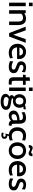

<svg xmlns="http://www.w3.org/2000/svg" viewBox="2339 -3081 993 5711"><g transform="rotate(90 2835.5 -225.5)"><path d="M60 -700H164V-590H60ZM60 -494H164V0H60Z M725 -274V0H621V-270Q621 -345 594 -379.5Q567 -414 505 -414Q467 -414 437 -400Q407 -386 388 -359V0H284V-494H373L379 -449Q446 -503 530 -503Q629 -503 677 -442.5Q725 -382 725 -274Z M773 -494H883L1014 -122L1144 -494H1254L1066 0H963Z M1282 -251Q1282 -320 1310.5 -377.5Q1339 -435 1393.5 -469Q1448 -503 1523 -503Q1621 -503 1679 -445.5Q1737 -388 1737 -292Q1737 -266 1731 -236H1389Q1399 -153 1444.5 -116Q1490 -79 1560 -79Q1639 -79 1705 -113L1715 -28Q1635 10 1549 10Q1464 10 1403.5 -25Q1343 -60 1312.5 -119Q1282 -178 1282 -251ZM1630 -307Q1630 -354 1603 -384Q1576 -414 1522 -414Q1421 -414 1395 -307Z M1797 -30 1808 -126Q1837 -105 1876 -90.5Q1915 -76 1961 -76Q2004 -76 2027 -90Q2050 -104 2050 -132Q2050 -163 2025.5 -179.5Q2001 -196 1954 -211Q1906 -227 1875 -242.5Q1844 -258 1824 -286Q1804 -314 1804 -358Q1804 -421 1851.5 -462.5Q1899 -504 1989 -504Q2067 -504 2131 -469L2120 -377Q2089 -400 2058.5 -412.5Q2028 -425 1991 -425Q1952 -425 1930 -410Q1908 -395 1908 -366Q1908 -345 1919 -332Q1930 -319 1951 -310Q1972 -301 2017 -285Q2081 -263 2118.5 -231Q2156 -199 2156 -137Q2156 -73 2109.5 -31.5Q2063 10 1965 10Q1871 10 1797 -30Z M2279 -113V-411H2200L2209 -494H2279V-611L2383 -621V-494H2504V-411H2383V-166Q2383 -120 2388.5 -102.5Q2394 -85 2411 -80Q2428 -75 2475 -75H2502L2494 10H2409Q2344 10 2311.5 -25.5Q2279 -61 2279 -113Z M2583 -700H2687V-590H2583ZM2583 -494H2687V0H2583Z M2772 106Q2772 32 2855 -10Q2809 -35 2809 -76Q2809 -123 2864 -147Q2824 -172 2803 -214.5Q2782 -257 2782 -310Q2782 -364 2806 -408Q2830 -452 2876 -478Q2922 -504 2985 -504Q3051 -504 3102 -469Q3150 -495 3218 -495H3236L3226 -428H3194Q3170 -428 3150 -423Q3187 -375 3187 -310Q3187 -255 3163 -210Q3139 -165 3093 -139Q3047 -113 2985 -113Q2954 -113 2924 -121Q2906 -115 2906 -99Q2906 -87 2920.5 -79Q2935 -71 2967 -67L3079 -50Q3161 -38 3204 -3Q3247 32 3247 93Q3247 168 3182.5 209.5Q3118 251 3005 251Q2900 251 2836 212.5Q2772 174 2772 106ZM3090 -309Q3090 -361 3062.5 -392.5Q3035 -424 2985 -424Q2934 -424 2906.5 -392.5Q2879 -361 2879 -309Q2879 -256 2906.5 -224.5Q2934 -193 2985 -193Q3035 -193 3062.5 -224.5Q3090 -256 3090 -309ZM3148 98Q3148 71 3126 56.5Q3104 42 3056 33L2929 13Q2865 40 2865 88Q2865 127 2903.5 146Q2942 165 3011 165Q3148 165 3148 98Z M3269 -135Q3269 -200 3314.5 -239Q3360 -278 3425 -294.5Q3490 -311 3557 -312Q3556 -369 3532.5 -390.5Q3509 -412 3457 -412Q3425 -412 3393.5 -402.5Q3362 -393 3324 -370L3312 -455Q3349 -478 3393.5 -490.5Q3438 -503 3485 -503Q3577 -503 3619 -453Q3661 -403 3661 -283V-168Q3661 -129 3664.5 -110Q3668 -91 3678.5 -83Q3689 -75 3712 -75H3724L3712 10H3689Q3637 10 3610.5 -6Q3584 -22 3568 -56Q3541 -25 3502 -7.5Q3463 10 3417 10Q3352 10 3310.5 -30Q3269 -70 3269 -135ZM3557 -125V-241Q3377 -235 3377 -140Q3377 -72 3449 -72Q3478 -72 3507.5 -86Q3537 -100 3557 -125Z M4110 138Q4110 182 4079 207Q4048 232 4001 232Q3955 232 3921 213L3938 159Q3969 176 4002 176Q4024 176 4036.5 167Q4049 158 4049 140Q4049 103 3999 103Q3976 103 3952 110L3977 7Q3875 -6 3820 -75.5Q3765 -145 3765 -245Q3765 -319 3794 -377.5Q3823 -436 3882 -470Q3941 -504 4027 -504Q4104 -504 4161 -474L4149 -386Q4093 -414 4031 -414Q3955 -414 3913.5 -369.5Q3872 -325 3872 -247Q3872 -171 3913.5 -125Q3955 -79 4030 -79Q4093 -79 4150 -110L4162 -24Q4138 -10 4102 -0.5Q4066 9 4028 10L4014 54H4020Q4062 54 4086 76.5Q4110 99 4110 138Z M4212 -247Q4212 -318 4241.5 -376.5Q4271 -435 4327.5 -469.5Q4384 -504 4461 -504Q4537 -504 4593.5 -469.5Q4650 -435 4680 -376.5Q4710 -318 4710 -247Q4710 -176 4680 -117.5Q4650 -59 4593.5 -24.5Q4537 10 4461 10Q4384 10 4327.5 -24.5Q4271 -59 4241.5 -117.5Q4212 -176 4212 -247ZM4603 -247Q4603 -325 4566 -370Q4529 -415 4461 -415Q4393 -415 4356 -370Q4319 -325 4319 -247Q4319 -169 4356 -124Q4393 -79 4461 -79Q4529 -79 4566 -124Q4603 -169 4603 -247ZM4469 -604Q4465 -606 4451.5 -612.5Q4438 -619 4426.5 -622Q4415 -625 4406 -625Q4390 -625 4381 -614.5Q4372 -604 4372 -587H4293Q4295 -643 4317 -672.5Q4339 -702 4379 -702Q4396 -702 4413.5 -695.5Q4431 -689 4453 -678Q4474 -668 4488.5 -662.5Q4503 -657 4516 -657Q4532 -657 4541 -667Q4550 -677 4550 -694H4629Q4627 -638 4605 -608.5Q4583 -579 4543 -579Q4526 -579 4509 -585.5Q4492 -592 4469 -604Z M4770 -251Q4770 -320 4798.5 -377.5Q4827 -435 4881.5 -469Q4936 -503 5011 -503Q5109 -503 5167 -445.5Q5225 -388 5225 -292Q5225 -266 5219 -236H4877Q4887 -153 4932.5 -116Q4978 -79 5048 -79Q5127 -79 5193 -113L5203 -28Q5123 10 5037 10Q4952 10 4891.5 -25Q4831 -60 4800.5 -119Q4770 -178 4770 -251ZM5118 -307Q5118 -354 5091 -384Q5064 -414 5010 -414Q4909 -414 4883 -307Z M5285 -30 5296 -126Q5325 -105 5364 -90.5Q5403 -76 5449 -76Q5492 -76 5515 -90Q5538 -104 5538 -132Q5538 -163 5513.5 -179.5Q5489 -196 5442 -211Q5394 -227 5363 -242.5Q5332 -258 5312 -286Q5292 -314 5292 -358Q5292 -421 5339.5 -462.5Q5387 -504 5477 -504Q5555 -504 5619 -469L5608 -377Q5577 -400 5546.5 -412.5Q5516 -425 5479 -425Q5440 -425 5418 -410Q5396 -395 5396 -366Q5396 -345 5407 -332Q5418 -319 5439 -310Q5460 -301 5505 -285Q5569 -263 5606.5 -231Q5644 -199 5644 -137Q5644 -73 5597.5 -31.5Q5551 10 5453 10Q5359 10 5285 -30Z"/></g></svg>

Font: Cabin Medium
Style: Regular
Weight: 500
Designer: Pablo Impallari
Foundry: Pablo Impallari. http://www.impallari.com Igino Marini. http://www.ikern.com
Version: Version 2.200